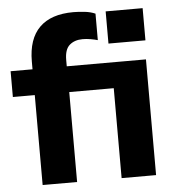

<svg xmlns="http://www.w3.org/2000/svg" viewBox="-53 -789 763 838"><g transform="rotate(-5 329.0 -370.0)"><path d="M100 0V-394H4V-507H100V-541Q100 -640 150.5 -690Q201 -740 299 -740Q322 -740 348.5 -737Q375 -734 395 -725V-609Q381 -613 363.5 -616Q346 -619 329 -619Q294 -619 272 -600Q250 -581 250 -535V-507H597V0H446V-394H251V0ZM440 -590V-731H602V-590Z"/></g></svg>

Font: Mulish ExtraBold
Style: Regular
Weight: 800
Designer: Vernon Adams
Foundry: Vernon Adams
Version: Version 3.603; ttfautohint (v1.8.3)